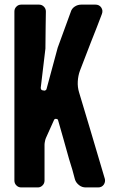

<svg xmlns="http://www.w3.org/2000/svg" viewBox="-20 -820 502 840"><path d="M43 -769.5V-400.4V-30.3C43 -21.5 45.9 -14.6 51.8 -8.8C57.6 -2.9 64.5 0 73.2 0H145.5C153.3 0 160.2 -2.9 166 -8.8C171.9 -14.6 174.8 -21.5 174.8 -30.3V-187.5C174.8 -192.4 175.8 -197.3 176.8 -202.1C177.7 -207 178.7 -210.9 180.7 -215.8C196.3 -251 208 -277.3 215.8 -293.9C217.8 -298.8 220.7 -300.8 225.6 -299.8C230.5 -299.8 233.4 -297.9 234.4 -293C239.3 -274.4 247.1 -250 255.9 -217.8L282.2 -124C287.1 -107.4 292 -90.8 296.9 -76.2C300.8 -61.5 304.7 -47.9 307.6 -36.1C310.5 -25.4 317.4 -16.6 326.2 -9.8C335 -2.9 344.7 0 355.5 0H409.2C419.9 0 427.7 -3.9 433.6 -11.7C437.5 -17.6 439.5 -23.4 439.5 -29.3C439.5 -32.2 439.5 -35.2 438.5 -38.1C388.7 -206.1 351.6 -332 326.2 -415C321.3 -430.7 319.3 -447.3 320.3 -463.9C321.3 -480.5 324.2 -496.1 330.1 -511.7C344.7 -548.8 360.4 -589.8 377.9 -635.7C396.5 -681.6 412.1 -722.7 425.8 -758.8C429.7 -769.5 428.7 -778.3 422.9 -787.1C417 -795.9 408.2 -799.8 397.5 -799.8H335.9C325.2 -799.8 315.4 -796.9 306.6 -791C297.9 -785.2 292 -777.3 289.1 -766.6C263.7 -697.3 245.1 -645.5 232.4 -611.3C210.9 -531.2 194.3 -470.7 183.6 -430.7C182.6 -427.7 181.6 -425.8 178.7 -424.8C176.8 -423.8 174.8 -422.9 171.9 -423.8C168.9 -424.8 167 -424.8 166 -424.8C163.1 -425.8 161.1 -426.8 160.2 -428.7C159.2 -430.7 158.2 -432.6 158.2 -435.5C167 -511.7 173.8 -569.3 178.7 -607.4C179.7 -679.7 179.7 -733.4 180.7 -769.5C180.7 -778.3 177.7 -785.2 171.9 -791C166 -796.9 159.2 -799.8 150.4 -799.8H73.2C64.5 -799.8 57.6 -796.9 51.8 -791C45.9 -785.2 43 -778.3 43 -769.5Z"/></svg>

Font: Yellow Ladder Regular
Style: Regular
Weight: 400
Designer: Zima Creative
Version: Version 2.002